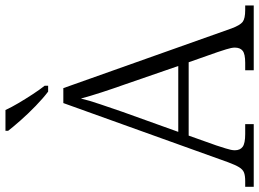

<svg xmlns="http://www.w3.org/2000/svg" viewBox="-148 -826 971 720"><g transform="rotate(-90 338.0 -465.5)"><path d="M-2 0V-32H19Q40 -32 51.5 -36.5Q63 -41 71.5 -55Q80 -69 90 -96L312 -714H368L592 -83Q604 -51 616.5 -41.5Q629 -32 661 -32H678V0H435V-32H463Q496 -32 508 -41.5Q520 -51 520 -71Q520 -83 513.5 -103.5Q507 -124 503 -136L465 -244H190L153 -140Q149 -127 142 -105.5Q135 -84 135 -71Q135 -51 148 -41.5Q161 -32 196 -32H233V0ZM204 -283H451L382 -483Q367 -525 352.5 -569.5Q338 -614 329 -648Q322 -618 307.5 -575.5Q293 -533 279 -492ZM355 -771Q331 -789 301.5 -817.5Q272 -846 246.5 -875Q221 -904 208 -921V-931H286Q296 -909 312 -882Q328 -855 345 -829Q362 -803 377 -784V-771Z"/></g></svg>

Font: Noto Serif Malayalam Light
Style: Regular
Weight: 300
Designer: Indian type Foundry, Jelle Bosma, Monotype Design Team
Foundry: Monotype Imaging Inc.
Version: Version 2.104; ttfautohint (v1.8.4.7-5d5b)